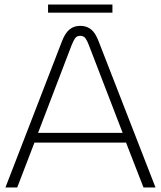

<svg xmlns="http://www.w3.org/2000/svg" viewBox="-20 -827 710 847"><path d="M4 0 253 -644Q267 -681 286.5 -697Q306 -713 334 -713Q362 -713 381.5 -697.5Q401 -682 415 -645L666 0H613L536 -198H132L56 0ZM148 -241H521L372 -628Q365 -647 357 -658Q349 -669 334 -669Q319 -669 311.5 -658.5Q304 -648 296 -628ZM192 -771V-807H476V-771Z"/></svg>

Font: MuseoModerno ExtraLight
Style: Regular
Weight: 200
Designer: Pablo Cosgaya, Héctor Gatti, Marcela Romero, and the Authors of The MuseoModerno Project.
Foundry: Omnibus-Type Team
Version: Version 1.001